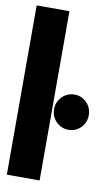

<svg xmlns="http://www.w3.org/2000/svg" viewBox="-89 -831 508 877"><g transform="rotate(10 165.0 -392.5)"><path d="M8 0V-785H160V0ZM250 -250.5Q216 -250.5 192.2 -274.2Q168.5 -298 168.5 -332.5Q168.5 -366.5 192.2 -390.2Q216 -414 250 -414Q282.5 -414 306 -390.2Q329.5 -366.5 329.5 -332.5Q329.5 -298 306 -274.2Q282.5 -250.5 250 -250.5Z"/></g></svg>

Font: Anybody UltraCondensed ExtraBold
Style: Regular
Weight: 800
Width: 1
Designer: Tyler Finck
Foundry: Etcetera Type Company
Version: Version 1.010; ttfautohint (v1.8.3) -l 8 -r 50 -G 200 -x 14 